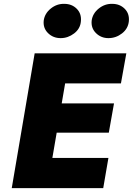

<svg xmlns="http://www.w3.org/2000/svg" viewBox="-20 -977 690 997"><path d="M168 0H516L543 -157H196ZM261 -544H608L636 -700H288ZM217 -288H545L572 -440H244ZM160 -700 41 0H225L345 -700ZM456 -870Q452 -831 478.5 -805Q505 -779 543 -779Q582 -779 613.5 -803.5Q645 -828 649 -866Q653 -906 627.5 -931.5Q602 -957 563 -957Q524 -958 492.5 -932.5Q461 -907 456 -870ZM207 -870Q203 -831 229.5 -805Q256 -779 295 -779Q333 -779 365 -803.5Q397 -828 400 -866Q404 -906 378.5 -931.5Q353 -957 314 -957Q275 -958 243.5 -932.5Q212 -907 207 -870Z"/></svg>

Font: Jost ExtraBold
Style: Italic
Weight: 800
Italic angle: -5°
Version: Version 3.710